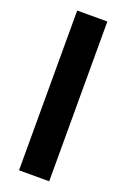

<svg xmlns="http://www.w3.org/2000/svg" viewBox="-146 -798 557 847"><g transform="rotate(20 132.5 -375.0)"><path d="M203.6 -750V0H62V-750Z"/></g></svg>

Font: Mardoto
Style: Bold
Weight: 700
Designer: Christian Robertson, Vahan Hovhannisyan
Foundry: Google
Version: Version 1.000